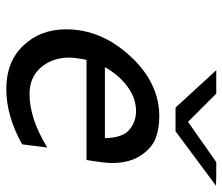

<svg xmlns="http://www.w3.org/2000/svg" viewBox="-69 -638 715 617"><g transform="rotate(90 288.5 -329.5)"><path d="M74.2 -184.1Q74.2 -296.9 160.2 -390.4Q246.1 -483.9 354 -483.9Q392.1 -483.9 423.6 -472.4Q455.1 -460.9 479.5 -424.6Q503.9 -388.2 503.9 -330.1Q503.9 -310.1 494.1 -250H172.9Q171.9 -249 170.4 -240Q168.9 -231 167 -218Q165 -205.1 165 -195.8Q165 -140.6 196.5 -103.8Q228 -66.9 282.2 -66.9Q361.3 -66.9 454.1 -124L443.8 -43Q352.1 7.8 266.1 7.8Q178.2 7.8 126.2 -47.1Q74.2 -102.1 74.2 -184.1ZM195.8 -309.1H423.8Q422.9 -366.2 397 -387.7Q371.1 -409.2 336.9 -409.2Q295.9 -409.2 258.3 -381.6Q220.7 -354 195.8 -309.1ZM205.6 -667H280.8L371.6 -576.2L501 -667H545.9L576.7 -666L401.9 -536.1H325.7Z"/></g></svg>

Font: CMU Bright
Style: SemiBoldOblique
Weight: 600
Italic angle: -12°
Version: Version 0.7.0